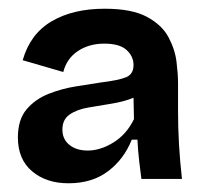

<svg xmlns="http://www.w3.org/2000/svg" viewBox="-20 -691 464 440"><path d="M137 -271Q86 -271 53.5 -298.5Q21 -326 21 -376Q21 -417 41 -440.5Q61 -464 91.5 -476Q122 -488 154 -493Q186 -498 211 -502Q252 -507 269 -514Q286 -521 286 -542Q286 -562 270 -576.5Q254 -591 219 -591Q184 -591 158.5 -574Q133 -557 125 -526L32 -553Q49 -613 98 -642Q147 -671 220 -671Q282 -671 316.5 -652.5Q351 -634 366 -606Q381 -578 384.5 -549.5Q388 -521 388 -501V-437Q388 -360 397 -281H304Q302 -296 299 -321.5Q296 -347 295 -371H282Q264 -326 227.5 -298.5Q191 -271 137 -271ZM181 -346Q210 -346 240 -364.5Q270 -383 287 -418L286 -467Q264 -458 236 -453.5Q208 -449 182 -444.5Q156 -440 139.5 -428.5Q123 -417 123 -394Q123 -372 139 -359Q155 -346 181 -346Z"/></svg>

Font: Bricolage Grotesque 12pt SemiBold
Style: Regular
Weight: 600
Designer: Mathieu Triay
Foundry: Atelier Triay
Version: Version 1.001; ttfautohint (v1.8.4.7-5d5b);gftools[0.9.33.de